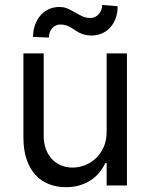

<svg xmlns="http://www.w3.org/2000/svg" viewBox="-20 -766 621 793"><path d="M420.5 -545.5H504.3V0H420.5V-92.3H414.8Q405.2 -71.7 390.3 -53.4Q375.4 -35.2 355.1 -21.8Q334.9 -8.5 309.3 -0.7Q283.7 7.1 252.8 7.1Q214.5 7.1 182.2 -5.5Q149.9 -18.1 126.4 -43.7Q103 -69.2 89.8 -108Q76.7 -146.7 76.7 -198.9V-545.5H160.5V-204.5Q160.5 -174.7 169.4 -150.6Q178.3 -126.4 194.1 -109.4Q209.9 -92.3 231.9 -83.1Q253.9 -73.9 279.8 -73.9Q303.3 -73.9 328.1 -82.7Q353 -91.6 373.6 -110.1Q394.2 -128.6 407.3 -156.6Q420.5 -184.7 420.5 -223ZM116.5 -613.6Q116.5 -641 124.8 -663.5Q133.2 -686.1 147.5 -702.6Q161.9 -719.1 181.8 -728.2Q201.7 -737.2 224.4 -737.2Q244.7 -737.2 260.3 -730.1Q275.9 -723 290.3 -714.5Q304.7 -706 319.6 -698.9Q334.5 -691.8 353.7 -691.8Q364 -691.8 372.7 -696Q381.4 -700.3 388 -707.6Q394.5 -714.8 398.3 -724.8Q402 -734.7 402 -745.7L465.9 -740.1Q465.9 -712.4 457.6 -690Q449.2 -667.6 434.8 -652Q420.5 -636.4 400.7 -627.8Q381 -619.3 358 -619.3Q341.6 -619.3 329.4 -622.7Q317.1 -626.1 307.4 -631Q297.6 -636 289.1 -642Q280.5 -648.1 271.7 -653.1Q262.8 -658 252.5 -661.4Q242.2 -664.8 228.7 -664.8Q218.8 -664.8 210 -660.5Q201.3 -656.2 195.1 -649Q188.9 -641.7 185.4 -631.9Q181.8 -622.2 181.8 -610.8Z"/></svg>

Font: Interop
Style: Regular
Weight: 400
Designer: Rasmus Andersson, Google, Jang Haemin
Foundry: jhaemin
Version: Version 1.008